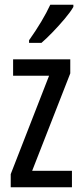

<svg xmlns="http://www.w3.org/2000/svg" viewBox="-20 -786 343 806"><path d="M282 0H25V-55L186 -468H35V-537H275V-478L115 -69H282ZM288 -757Q276 -736 252 -707.5Q228 -679 201.5 -651.5Q175 -624 154 -606H102V-617Q160 -699 191 -766H288Z"/></svg>

Font: Noto Sans Hebrew ExtraCondensed
Style: Regular
Weight: 400
Width: 2
Designer: Monotype Design Team
Foundry: Monotype Imaging Inc.
Version: Version 2.004; ttfautohint (v1.8.4.7-5d5b)